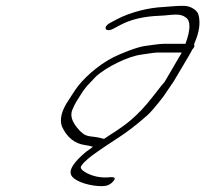

<svg xmlns="http://www.w3.org/2000/svg" viewBox="-20 -485 704 658"><path d="M368.4 136C376.7 126 374.3 122 361.1 122C327.5 126 297.3 120 271.7 105C257.2 96 253.1 88 260.6 81C268.5 69 287.3 53 316.5 33C330.8 23 352.9 8 383.9 -12C414.9 -32 447.7 -57 482.8 -88C494.7 -98 513.7 -120 539.8 -154L556.8 -179C561.2 -186 567.6 -195 574.6 -205L627.4 -294C632.3 -302 635.8 -309 638.2 -314C640.2 -316 641.7 -319 644.2 -322C646.7 -325 646.6 -329 645.1 -332C645.6 -333 645.6 -335 646.1 -336C662.8 -374 667.6 -406 660.4 -434C657.2 -448 635.6 -465 609.6 -465C579.6 -465 573.6 -463 540.1 -461C489.7 -459 426.2 -443 380.8 -419L358.1 -407C330.1 -392 341.1 -372 369.1 -387L391.8 -399C427 -418 471.9 -429 527.1 -431C552.4 -432 564.8 -435 583.8 -435C596.8 -435 608.4 -432 616.9 -425C633.5 -414 633.7 -384 615.6 -335H542.4C525.6 -335 490.8 -329 474.1 -327C447.7 -323 392.7 -301 367 -288C313.3 -260 261.4 -213 236.6 -175L211.9 -137C190.7 -104 183.9 -76 192.1 -52C209.3 -14 236 7 270.5 12C279 13 288.1 15 298.6 18C290.6 24 282.7 30 275.2 35C253.3 53 240 68 233 78C220.2 96 218.3 110 227.9 121C246 141 293.1 153 329.6 153L339.8 152C349.4 152 362.5 144 368.4 136ZM544.6 -205C537 -196 529.3 -187 523.4 -179L503.8 -154C478.3 -121 452.8 -94 426.6 -72C393.2 -44 368.7 -31 336.5 -9L320.9 -13C315.5 -14 306.3 -16 294.8 -17C283.3 -18 271.8 -21 264.7 -27L254.2 -36L244.6 -47C226.4 -69 220.3 -89 227.6 -108C232.1 -119 237 -129 242.4 -138L264.7 -173C268.6 -179 275.1 -186 280.5 -193L310 -224C345.1 -255 417.4 -292 465.3 -298C474.3 -299 509.1 -305 518.7 -305H602.8C600.8 -301 598.9 -297 595.4 -292Z"/></svg>

Font: MewTooHand
Style: UltimateItaWide
Weight: 400
Designer: Mew Too, Robert Jablonski
Version: Version 0.77